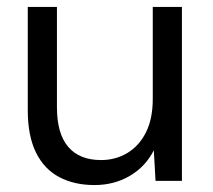

<svg xmlns="http://www.w3.org/2000/svg" viewBox="-20 -521 613 553"><path d="M252 12Q194 12 150.5 -11Q107 -34 83.5 -82Q60 -130 60 -203V-501H144V-212Q144 -136 176.5 -98Q209 -60 271 -60Q313 -60 347 -80.5Q381 -101 400.5 -140Q420 -179 420 -236V-501H504V0H428L423 -88Q399 -41 354 -14.5Q309 12 252 12Z"/></svg>

Font: DM Sans 17pt
Style: Regular
Weight: 400
Version: Version 4.004;gftools[0.9.30]